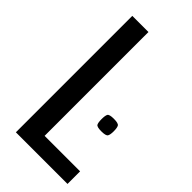

<svg xmlns="http://www.w3.org/2000/svg" viewBox="-200 -671 723 723"><g transform="rotate(45 161.0 -310.0)"><path d="M45 -620H131V-67H320V0H45ZM270 -230Q246 -230 242 -237.5Q238 -245 238 -263Q238 -282 242 -289.5Q246 -297 270 -297Q294 -297 298.5 -289.5Q303 -282 303 -263Q303 -245 298.5 -237.5Q294 -230 270 -230Z"/></g></svg>

Font: Smooch Sans Thin SemiBold
Style: Regular
Weight: 600
Version: Version 1.010